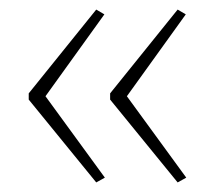

<svg xmlns="http://www.w3.org/2000/svg" viewBox="-20 -479 448 401"><path d="M40 -284V-271L181 -98L199 -108L75 -278L198 -449L181 -459ZM210 -284V-271L351 -98L369 -108L245 -278L368 -449L351 -459Z"/></svg>

Font: Noto Sans Tamil ExtraCondensed Thin
Style: Regular
Weight: 100
Width: 2
Designer: Jelle Bosma - Monotype Design Team
Foundry: Monotype Imaging Inc.
Version: Version 2.004